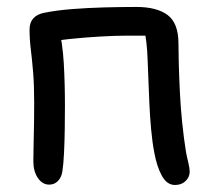

<svg xmlns="http://www.w3.org/2000/svg" viewBox="-20 -517 611 547"><path d="M478.6 10Q455.6 10 441.2 -16.2Q426.8 -42.4 419.6 -82.2Q413.8 -112.2 410.5 -148.9Q407.2 -185.6 405.5 -223.1Q403.8 -260.6 402.7 -292.8Q401.6 -325 400.6 -346Q399.6 -374.8 397.1 -395.4Q394.6 -416 391.6 -435.6L413.6 -415.4H339.6Q308.6 -415.4 265.2 -412.9Q221.8 -410.4 179.7 -406Q137.6 -401.6 110.4 -394.6L145.6 -449.6Q158.4 -394 161.7 -337Q165 -280 165 -215Q165 -186 164.5 -150.1Q164 -114.2 162.4 -81.2Q160.8 -48.2 157.6 -28.2Q155 -11.6 145 -1.3Q135 9 120.2 9Q100.8 9 87.9 -9.9Q75 -28.8 75 -58.2Q75 -80.2 75.8 -109.3Q76.6 -138.4 77 -169Q77.4 -199.6 77.4 -224.6Q77.4 -275.2 74.3 -311.9Q71.2 -348.6 67.7 -377.1Q64.2 -405.6 64.2 -433Q64.2 -453 75.2 -465Q86.2 -477 107.2 -480.8Q140.8 -487.6 184.8 -491.1Q228.8 -494.6 276.8 -495.9Q324.8 -497.2 368.8 -497.2Q426.6 -497.2 457.5 -474.2Q488.4 -451.2 488.4 -393Q488.4 -374 489.3 -338Q490.2 -302 492.3 -257.6Q494.4 -213.2 499 -168Q503.6 -122.8 510 -83.4Q512.8 -68.6 516.6 -53.3Q520.4 -38 520.4 -28Q520.4 -12.6 508.8 -1.3Q497.2 10 478.6 10Z"/></svg>

Font: Shantell Sans Light
Style: Regular
Weight: 300
Designer: Stephen Nixon, Anya Danilova, Shantell Martin
Foundry: Arrow Type
Version: Version 1.011;[c5ecc13dd]